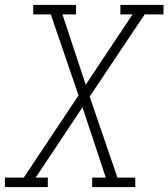

<svg xmlns="http://www.w3.org/2000/svg" viewBox="-35 -755 680 775"><path d="M-15 0V-38H61L282 -370L170 -697H99V-735H272V-697H217L311 -413L500 -697H451V-735H625V-697H549L327 -365L439 -38H511V0H337V-38H392L298 -322L109 -38H158V0Z"/></svg>

Font: Iosevka Slab XLtExObl
Style: Regular
Weight: 200
Width: 7
Italic angle: -9°
Monospace: yes
Designer: Belleve Invis
Foundry: Belleve Invis
Version: Version 11.1.1; ttfautohint (v1.8.3)